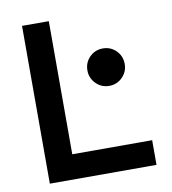

<svg xmlns="http://www.w3.org/2000/svg" viewBox="-79 -762 744 831"><g transform="rotate(-10 293.0 -346.5)"><path d="M73.2 0V-693.4H190.9V-108.4H542V0ZM400.4 -372.1Q366.2 -372.1 342.3 -396.2Q318.4 -420.4 318.4 -454.1Q318.4 -488.8 342.3 -512.7Q366.2 -536.6 400.4 -536.6Q434.6 -536.6 458.5 -512.7Q482.4 -488.8 482.4 -454.1Q482.4 -420.4 458.5 -396.2Q434.6 -372.1 400.4 -372.1Z"/></g></svg>

Font: CaskaydiaCove NFP SemiBold
Style: Regular
Weight: 600
Designer: Aaron Bell
Foundry: Saja Typeworks
Version: Version 2111.001; VTT 6.35;Nerd Fonts 3.1.1